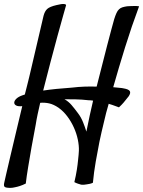

<svg xmlns="http://www.w3.org/2000/svg" viewBox="-29 -745 709 950"><path d="M22.5 184.6Q-1 184.6 -6.3 179.2Q-11.7 173.8 -7.8 158.2Q-6.8 153.3 2 114.7Q10.7 76.2 23.9 21Q37.1 -34.2 52.2 -98.6Q67.4 -163.1 81.1 -219.7Q60.5 -217.8 50.8 -223.1Q41 -228.5 41.5 -237.8Q42 -247.1 52.2 -256.8Q62.5 -266.6 82 -273.4Q85.9 -275.4 93.8 -277.3Q98.6 -293.9 102.5 -311.5Q106.4 -326.2 110.4 -342.8Q114.3 -359.4 118.2 -375L186.5 -667Q192.4 -689.5 204.6 -700.7Q216.8 -711.9 250 -719.7Q277.3 -726.6 288.1 -725.1Q298.8 -723.6 297.9 -718.8Q294.9 -708 283.2 -667Q271.5 -626 255.4 -566.9Q239.3 -507.8 220.7 -437Q202.1 -366.2 184.6 -296.9Q243.2 -305.7 327.1 -311.5Q359.4 -315.4 390.1 -316.4Q420.9 -317.4 449.2 -316.4Q462.9 -369.1 476.1 -421.9Q489.3 -474.6 501 -519.5Q512.7 -564.5 522 -599.1Q531.2 -633.8 536.1 -650.4Q542 -668.9 547.4 -680.7Q552.7 -692.4 560.1 -699.2Q567.4 -706.1 577.1 -709Q586.9 -711.9 599.6 -713.9Q606.4 -713.9 616.2 -714.8Q624 -714.8 634.8 -715.3Q645.5 -715.8 659.2 -713.9Q622.1 -614.3 590.3 -512.2Q558.6 -410.2 531.2 -313.5Q548.8 -311.5 562 -310.5Q575.2 -309.6 583 -307.6Q606.4 -303.7 612.8 -294.9Q619.1 -286.1 608.4 -269.5L596.7 -254.9Q590.8 -247.1 582 -236.8Q573.2 -226.6 559.6 -213.9Q551.8 -216.8 543.5 -219.7Q535.2 -222.7 527.3 -225.6Q517.6 -228.5 508.8 -231.4Q502 -208 496.1 -186Q490.2 -164.1 485.4 -141.6Q473.6 -93.8 462.9 -43Q454.1 1 444.8 54.2Q435.5 107.4 430.7 159.2Q422.9 163.1 415 164.6Q407.2 166 401.4 167Q394.5 168 387.7 168.9H386.7H384.8H382.8Q378.9 168.9 375 168.9Q371.1 168.9 367.2 167Q362.3 166 357.4 164.1Q352.5 162.1 348.1 160.6Q343.8 159.2 338.9 156.2Q346.7 124 351.1 95.7Q355.5 67.4 357.4 45.9Q360.4 20.5 361.3 1Q362.3 -24.4 356 -54.7Q349.6 -85 336.4 -114.3Q323.2 -143.6 304.2 -168.9Q285.2 -194.3 260.7 -211.9Q236.3 -228.5 214.4 -233.4Q192.4 -238.3 169.9 -236.3Q163.1 -207 157.2 -179.7Q151.4 -152.3 147.5 -127Q136.7 -70.3 127 -16.6Q119.1 29.3 110.8 78.6Q102.5 127.9 98.6 163.1Q83 170.9 69.3 175.3Q55.7 179.7 44.9 181.6Q33.2 184.6 22.5 184.6ZM409.2 -249Q375 -252.9 344.2 -253.4Q313.5 -253.9 290 -253.9Q309.6 -243.2 324.7 -225.6Q339.8 -208 356.4 -185.5Q372.1 -165 381.8 -140.6Q391.6 -116.2 398.4 -93.8Q406.2 -134.8 415 -173.8Q423.8 -212.9 431.6 -247.1Q425.8 -248 420.4 -248.5Q415 -249 409.2 -249Z"/></svg>

Font: Satisfy
Style: Regular
Weight: 400
Designer: Font Diner, Inc
Foundry: Font Diner, Inc
Version: Version 1.000